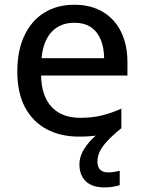

<svg xmlns="http://www.w3.org/2000/svg" viewBox="-20 -568 609 812"><path d="M392.1 115.7Q392.1 138.2 403.8 149.7Q415.5 161.1 436.5 161.1Q452.6 161.1 465.3 158.7Q478 156.2 486.3 154.3V215.3Q472.2 219.2 457.3 221.9Q442.4 224.6 421.9 224.6Q369.6 224.6 342.8 198.5Q315.9 172.4 315.9 127Q315.9 98.6 330.3 72Q344.7 45.4 366.9 22.7Q389.2 0 413.1 -16.6L492.7 -25.4Q453.1 6.8 431.2 31.2Q409.2 55.7 400.6 75.7Q392.1 95.7 392.1 115.7ZM294.4 -547.9Q364.7 -547.9 415 -517.8Q465.3 -487.8 492.2 -433.1Q519 -378.4 519 -304.2V-248.5H153.8Q155.3 -162.1 198.2 -116Q241.2 -69.8 318.8 -69.8Q370.1 -69.8 410.2 -79.6Q450.2 -89.4 493.2 -108.4V-25.9Q452.6 -7.3 411.9 1.2Q371.1 9.8 314.5 9.8Q236.3 9.8 177.5 -21.5Q118.7 -52.7 85.9 -114Q53.2 -175.3 53.2 -265.1Q53.2 -354 83 -417.2Q112.8 -480.5 167 -514.2Q221.2 -547.9 294.4 -547.9ZM293.9 -471.7Q234.4 -471.7 198.2 -432.9Q162.1 -394 155.8 -321.8H420.4Q419.9 -366.2 406.2 -399.9Q392.6 -433.6 365 -452.6Q337.4 -471.7 293.9 -471.7Z"/></svg>

Font: Open Sans Medium
Style: Regular
Weight: 500
Designer: Monotype Design Team
Foundry: Monotype Imaging Inc.
Version: Version 3.000